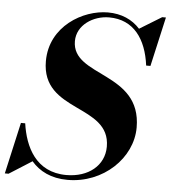

<svg xmlns="http://www.w3.org/2000/svg" viewBox="-85 -809 776 873"><g transform="rotate(5 303.0 -373.0)"><path d="M-14 10 90 -56C126.5 -13.5 180 14.5 255.5 14.5C418.5 14.5 548 -110.5 548 -250C548 -505 234 -452.5 234 -617C234 -691 308 -738 380 -738C492.5 -738 551 -654 566.5 -534.5H586L637 -760H620L519.5 -698.5C484 -737.5 435 -760 372.5 -760C259.5 -760 110.5 -675 110.5 -515C110.5 -280 420.5 -346.5 420.5 -151.5C420.5 -65 348.5 -7 248 -7C108 -7 56.5 -120 41.5 -225H22L-31 10Z"/></g></svg>

Font: Bodoni* 11pt
Style: Bold Italic
Weight: 700
Italic angle: -13°
Version: Version 2.3